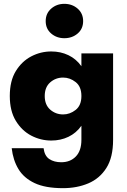

<svg xmlns="http://www.w3.org/2000/svg" viewBox="-20 -738 662 1000"><path d="M218 -628Q218 -668 246.5 -693Q275 -718 315 -718Q356 -718 384.5 -693Q413 -668 413 -628Q413 -588 384.5 -563.5Q356 -539 315 -539Q275 -539 246.5 -563.5Q218 -588 218 -628ZM41 34H207Q212 74 237 90.5Q262 107 299 107Q346 107 375 77Q404 47 404 -10V-83Q377 -45 336.5 -25.5Q296 -6 247 -6Q192 -6 143 -31.5Q94 -57 62.5 -108.5Q31 -160 31 -238Q31 -317 62.5 -368Q94 -419 143 -444.5Q192 -470 247 -470Q296 -470 336.5 -450.5Q377 -431 404 -393V-460H569V-10Q569 82 534 137Q499 192 440 217Q381 242 308 242Q216 242 160 215.5Q104 189 76 142.5Q48 96 41 34ZM213 -238Q213 -192 241.5 -167Q270 -142 309 -142Q344 -142 374 -165.5Q404 -189 404 -238Q404 -287 374 -310.5Q344 -334 309 -334Q270 -334 241.5 -309Q213 -284 213 -238Z"/></svg>

Font: Jost* Heavy
Style: Regular
Weight: 800
Version: Version 3.7